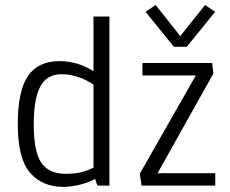

<svg xmlns="http://www.w3.org/2000/svg" viewBox="-20 -728 901 753"><path d="M228.5 4.9Q145.5 4.9 97.7 -50.8Q49.8 -106.4 49.8 -240.7Q49.8 -372.1 89.8 -430.2Q129.9 -488.3 213.9 -488.3Q248 -488.3 283.9 -478Q319.8 -467.8 362.8 -438L346.7 -428.7V-663.1H409.2V0H362.3L346.2 -44.9L366.7 -34.7Q335.4 -14.2 297.1 -4.6Q258.8 4.9 228.5 4.9ZM237.3 -46.4Q276.4 -46.4 302 -53.5Q327.6 -60.5 361.8 -78.1L346.7 -54.7V-417L364.7 -384.3Q317.4 -417.5 283.2 -427.2Q249 -437 221.7 -437Q164.1 -437 138.2 -388.9Q112.3 -340.8 112.3 -239.7Q112.3 -133.8 141.8 -90.1Q171.4 -46.4 237.3 -46.4ZM535.2 0 528.3 -46.9 761.7 -456.1 771 -432.1H538.6V-481H812L816.9 -439.5L584.5 -24.9L575.2 -48.8H824.2V0ZM662.1 -544.4 550.8 -681.6 590.3 -708.5 687 -586.4 784.2 -708.5 823.7 -681.6 712.4 -544.4Z"/></svg>

Font: Anaheim
Style: Regular
Weight: 400
Designer: Vernon Adams
Foundry: Vernon Adams
Version: Version 2.001